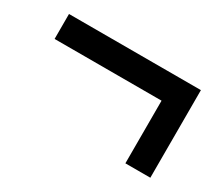

<svg xmlns="http://www.w3.org/2000/svg" viewBox="-73 -603 746 653"><g transform="rotate(30 300.0 -277.0)"><path d="M41 -351V-449H559V-105H461V-351Z"/></g></svg>

Font: BioRhyme ExtraBold SemiBold
Style: Regular
Weight: 600
Version: Version 1.600;gftools[0.9.33]